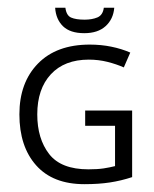

<svg xmlns="http://www.w3.org/2000/svg" viewBox="-20 -468 395 493"><path d="M198.7 -184.1H319.3V-13.2Q291 -3.9 262.2 0.5Q233.4 4.9 196.8 4.9Q115.7 4.9 72.8 -43.5Q29.8 -91.8 29.8 -174.3Q29.8 -255.9 77.4 -304.7Q125 -353.5 210.4 -353.5Q239.7 -353.5 265.9 -348.1Q292 -342.8 314.5 -333L297.9 -294.9Q279.3 -303.2 256.1 -309.1Q232.9 -314.9 208 -314.9Q145.5 -314.9 110.6 -277.3Q75.7 -239.7 75.7 -174.3Q75.7 -111.8 106.2 -72.5Q136.7 -33.2 207 -33.2Q230 -33.2 246.1 -35.6Q262.2 -38.1 275.4 -41.5V-145H198.7ZM273.4 -448.2Q271 -418.9 251.2 -400.9Q231.4 -382.8 196.3 -382.8Q160.2 -382.8 141.8 -400.6Q123.5 -418.5 121.6 -448.2H147.9Q150.4 -428.2 162.6 -422.9Q174.8 -417.5 197.3 -417.5Q216.3 -417.5 230.2 -423.3Q244.1 -429.2 246.6 -448.2Z"/></svg>

Font: NotoSansOldHungarianUI
Style: Regular
Weight: 400
Designer: Monotype Design Team
Foundry: Monotype Imaging Inc.
Version: Version 1001.000; ttfautohint (v1.8.4.7-5d5b)